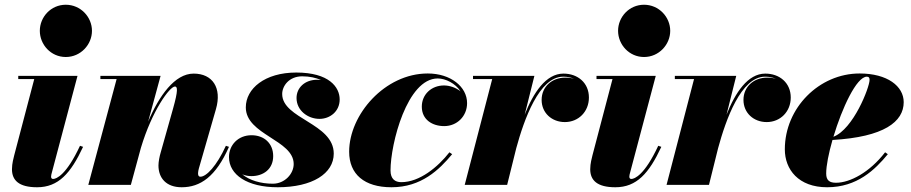

<svg xmlns="http://www.w3.org/2000/svg" viewBox="-20 -780 3842 810"><path d="M148 -650C148 -592 194.5 -539.5 257.5 -539.5C320.5 -539.5 368 -592 368 -650C368 -708 320.5 -760 257.5 -760C194.5 -760 148 -708 148 -650ZM330.5 -160.5 317.5 -165C260 -41.5 217.5 -25 204 -25C198.5 -25 195.5 -28.5 195.5 -34.5C195.5 -40 197 -45.5 198.5 -51L307 -460H57V-446.5H124.5L40 -125C37.5 -114 30.5 -91 30.5 -66C30.5 -19.5 59.5 10 136.5 10C226.5 10 278.5 -49 330.5 -160.5Z M472 -446.5 352.5 0H532L574.5 -156.5C621.5 -313.5 696 -415 718 -415C729 -415 732 -399.5 710 -321.5L658 -137C653 -120.5 648.5 -97.5 648.5 -82C648.5 -29 681 10 746.5 10C825 10 890.5 -34.5 946 -160.5L933 -165C894 -79.5 850.5 -34.5 825.5 -34.5C819 -34.5 815.5 -38 815.5 -49.5C815.5 -54.5 817.5 -64.5 819 -69.5L891 -319.5C917 -409.5 876.5 -469.5 797 -469.5C717 -469.5 651 -375.5 605 -267L657.5 -460H403.5V-446.5Z M1388 -132C1388 -260 1170.5 -278.5 1170.5 -383.5C1170.5 -417 1199 -458 1255 -458C1286 -458 1312.5 -452 1334 -442.5C1329 -443 1323.5 -443.5 1318 -443.5C1265.5 -443.5 1231 -409.5 1231 -366.5C1231 -314 1278.5 -278.5 1328 -278.5C1371.5 -278.5 1413 -309.5 1413 -360.5C1413 -412.5 1368 -474 1230 -474C1097 -474 1017 -406 1017 -327C1017 -211 1219 -190 1219 -88C1219 -47 1181.5 -5 1131 -5C1080 -5 1033 -19 1002 -44.5C1014 -39.5 1027 -37 1040.5 -37C1090.5 -37 1132.5 -66 1132.5 -121.5C1132.5 -176 1093.5 -209.5 1041 -209.5C984.5 -209.5 946 -168 946 -117.5C946 -43 1022.5 10 1151.5 10C1298 10 1388 -48 1388 -132Z M1887.5 -129.5 1876 -137.5C1827.5 -75.5 1750.5 -11.5 1673 -11.5C1646.5 -11.5 1627.5 -25 1627.5 -61C1627.5 -173.5 1697.5 -449 1826.5 -449C1860 -449 1901.5 -428 1923 -394.5C1903.5 -410.5 1876.5 -419.5 1853 -419.5C1801 -419.5 1759.5 -382.5 1759.5 -330C1759.5 -275 1804 -248 1854 -248C1908 -248 1950.5 -289.5 1950.5 -345C1950.5 -414 1881.5 -470 1784.5 -470C1603.5 -470 1453 -296.5 1453 -140C1453 -45 1517 10 1631.5 10C1757.5 10 1833 -64 1887.5 -129.5Z M2056.5 -446.5 1940.5 0H2119.5L2158 -155C2190.5 -274.5 2254.5 -456.5 2356 -456.5C2373 -456.5 2388.5 -453.5 2402 -447.5C2390.5 -451 2378 -452.5 2364.5 -452.5C2309.5 -452.5 2265 -415 2265 -358.5C2265 -303.5 2308 -265 2363 -265C2421 -265 2464.5 -309.5 2464.5 -368.5C2464.5 -430.5 2417.5 -469.5 2357 -469.5C2283 -469.5 2230 -388.5 2193.5 -296L2234.5 -460H1975.5V-446.5Z M2587.5 -650C2587.5 -592 2634 -539.5 2697 -539.5C2760 -539.5 2807.5 -592 2807.5 -650C2807.5 -708 2760 -760 2697 -760C2634 -760 2587.5 -708 2587.5 -650ZM2770 -160.5 2757 -165C2699.5 -41.5 2657 -25 2643.5 -25C2638 -25 2635 -28.5 2635 -34.5C2635 -40 2636.5 -45.5 2638 -51L2746.5 -460H2496.5V-446.5H2564L2479.5 -125C2477 -114 2470 -91 2470 -66C2470 -19.5 2499 10 2576 10C2666 10 2718 -49 2770 -160.5Z M2908 -446.5 2792 0H2971L3009.5 -155C3042 -274.5 3106 -456.5 3207.5 -456.5C3224.5 -456.5 3240 -453.5 3253.5 -447.5C3242 -451 3229.5 -452.5 3216 -452.5C3161 -452.5 3116.5 -415 3116.5 -358.5C3116.5 -303.5 3159.5 -265 3214.5 -265C3272.5 -265 3316 -309.5 3316 -368.5C3316 -430.5 3269 -469.5 3208.5 -469.5C3134.5 -469.5 3081.5 -388.5 3045 -296L3086 -460H2827V-446.5Z M3465.5 -48C3465.5 -81.5 3476 -133.5 3492 -189.5C3709.5 -202 3792.5 -266.5 3792.5 -349C3792.5 -416.5 3723.5 -470 3606.5 -470C3436 -470 3291 -325 3291 -150C3291 -65 3348.5 10 3469.5 10C3596 10 3671.5 -64 3725.5 -129.5L3714 -137.5C3649 -53 3566 -9 3507 -9C3480.5 -9 3465.5 -18 3465.5 -48ZM3637 -456.5C3646 -456.5 3648.5 -451.5 3648.5 -443C3648.5 -411.5 3580 -235 3496 -203C3532 -323.5 3593.5 -456.5 3637 -456.5Z"/></svg>

Font: Bodoni* 16pt Fatface
Style: Italic
Weight: 900
Italic angle: -13°
Version: Version 2.3